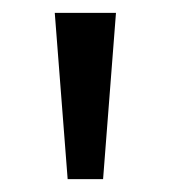

<svg xmlns="http://www.w3.org/2000/svg" viewBox="-20 -734 265 298"><path d="M160 -714 140 -456H85L65 -714Z"/></svg>

Font: Noto Sans Coptic
Style: Regular
Weight: 400
Designer: Monotype Design Team, Denis Moyogo Jacquerye
Foundry: Monotype Imaging Inc.
Version: Version 2.002; ttfautohint (v1.8.4.7-5d5b)